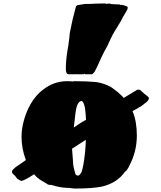

<svg xmlns="http://www.w3.org/2000/svg" viewBox="-20 -1069 933 1114"><path d="M393 23Q386 21 373 21Q332 21 278 4H271Q263 4 255 0Q254 -2 250 -4Q246 -6 243 -8L223 -20Q195 -36 178 -58Q123 -22 103 -19Q95 -22 79 -33L68 -48Q66 -50 64.5 -51Q63 -52 63 -53Q53 -60 50.5 -67Q48 -74 51 -79Q53 -83 59 -88.5Q65 -94 69 -98L130 -140Q105 -208 105 -274Q105 -347 138 -426Q173 -506 229 -548Q292 -598 369 -598Q393 -598 404 -596Q405 -597 406.5 -597.5Q408 -598 408 -598H413Q480 -598 538 -593Q584 -586 624 -564Q672 -531 698 -501L776 -548Q778 -549 783 -549Q792 -549 798 -543Q802 -537 809 -533Q817 -524 823 -521Q836 -511 840.5 -506Q845 -501 844 -496Q843 -491 833 -479L801 -454L770 -436L749 -424Q774 -365 774 -283Q774 -188 729 -105Q727 -98 720 -89Q719 -88 718 -85.5Q717 -83 715 -83Q714 -80 713.5 -79Q713 -78 713 -78L706 -74Q662 -9 574 13Q518 25 415 25Q407 25 393 23ZM448 -356 479 -374Q477 -415 473 -444Q464 -483 453 -483Q442 -483 433 -468Q423 -454 418 -413L408 -329ZM453 -70Q465 -104 474 -189Q478 -239 478 -258L398 -206L403 -141Q403 -129 405 -111Q406 -105 407 -101Q408 -97 408 -95L418 -58Q419 -55 424 -52.5Q429 -50 433 -50Q441 -50 453 -70ZM362 -668Q362 -718 371 -773Q377 -805 379 -825Q380 -834 382 -847.5Q384 -861 385 -878Q399 -953 421 -1033L429 -1039L472 -1046Q517 -1046 536 -1048L591 -1049L597 -1046Q600 -1048 609 -1048H619Q619 -1048 620.5 -1047Q622 -1046 624 -1046L630 -1045L674 -1043L680 -1040Q684 -1040 684 -1041H687Q704 -1037 714 -1033Q721 -1031 721 -1024Q721 -1022 719 -1014L708 -995L694 -971L679 -943Q669 -925 664 -918Q659 -911 656 -905Q653 -899 649 -894Q633 -869 617 -833Q605 -803 585 -770L567 -733Q545 -682 529 -653Q518 -638 512 -638H494H475L469 -641L464 -638H435Q430 -638 423.5 -638.5Q417 -639 409 -638H381Q370 -638 366 -646Q362 -654 362 -668Z"/></svg>

Font: Sigmar One
Style: Regular
Weight: 400
Designer: Vernon Adams
Foundry: Vernon Adams
Version: Version 2.000